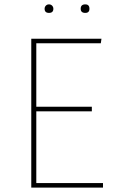

<svg xmlns="http://www.w3.org/2000/svg" viewBox="-20 -858 534 878"><path d="M224 -818Q224 -799 204 -799Q184 -799 184 -818Q184 -826 189.5 -832Q195 -838 204 -838Q213 -838 218.5 -832Q224 -826 224 -818ZM370 -838Q389 -838 389 -818Q389 -799 370 -799Q349 -799 349 -818Q349 -838 370 -838ZM444 -681 441 -660H146V-370H400V-349H146V-21H451V0H123V-681Z"/></svg>

Font: FiraGO Thin
Style: Regular
Weight: 100
Designer: bBox Type
Foundry: bBox Type GmbH
Version: Version 1.001;PS 001.001;hotconv 1.0.88;makeotf.lib2.5.64775